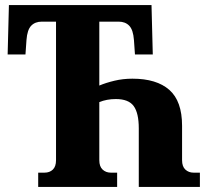

<svg xmlns="http://www.w3.org/2000/svg" viewBox="-20 -734 815 754"><path d="M130 0V-56H155Q175 -56 187.5 -68Q200 -80 200 -105V-649H144Q118 -649 102.5 -633Q87 -617 84 -577L80 -520H10L15 -714H575L580 -520H510L506 -577Q503 -617 487.5 -633Q472 -649 446 -649H370V-398Q396 -409 429.5 -417Q463 -425 500 -425Q595 -425 645 -381Q695 -337 695 -240V-105Q695 -80 708 -68Q721 -56 740 -56H765V0H525V-230Q525 -290 505 -317.5Q485 -345 435 -345Q399 -345 370 -333V-105Q370 -80 383 -68Q396 -56 415 -56H440V0Z"/></svg>

Font: Noto Serif ExtraCondensed Black
Style: Regular
Weight: 900
Width: 2
Designer: Monotype Design Team
Foundry: Monotype Imaging Inc.
Version: Version 2.015; ttfautohint (v1.8.4.7-5d5b)